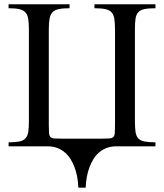

<svg xmlns="http://www.w3.org/2000/svg" viewBox="-20 -682 765 895"><path d="M523.4 0Q496.1 0 475.6 8.3Q455.1 16.6 439.9 30.3Q424.8 43.9 414.6 61.3Q404.3 78.6 397.5 96.7Q381.3 139.2 379.4 192.9H345.2Q343.3 139.2 327.1 96.7Q320.3 78.6 309.8 61.3Q299.3 43.9 284.2 30.3Q269 16.6 248.5 8.3Q228 0 201.2 0H20V-18.6Q51.8 -18.6 70.6 -22.5Q89.4 -26.4 99.1 -37.4Q108.9 -48.3 111.8 -67.6Q114.7 -86.9 114.7 -117.7V-544.4Q114.7 -574.7 111.6 -594Q108.4 -613.3 98.4 -624.3Q88.4 -635.3 69.8 -639.4Q51.3 -643.6 20 -643.6V-662.1H304.2V-643.6Q272.9 -643.6 253.9 -639.6Q234.9 -635.7 224.6 -624.8Q214.4 -613.8 210.9 -594.5Q207.5 -575.2 207.5 -544.4V-98.1Q207.5 -74.7 208.5 -62Q209.5 -49.3 215.3 -43.5Q221.2 -37.6 233.9 -36.6Q246.6 -35.6 270 -35.6H453.6Q477.1 -35.6 489.7 -36.6Q502.4 -37.6 508.3 -43.5Q514.2 -49.3 515.1 -62Q516.1 -74.7 516.1 -98.1V-544.4Q516.1 -575.2 512.9 -594.5Q509.8 -613.8 499.8 -624.8Q489.7 -635.7 470.7 -639.6Q451.7 -643.6 420.4 -643.6V-662.1H704.6V-643.6Q672.4 -643.6 653.3 -639.6Q634.3 -635.7 624.5 -625Q614.7 -614.3 611.8 -595Q608.9 -575.7 608.9 -544.4V-117.7Q608.9 -86.4 611.8 -67.1Q614.7 -47.9 624.5 -37.1Q634.3 -26.4 653.3 -22.5Q672.4 -18.6 704.6 -18.6V0Z"/></svg>

Font: Doulos SIL
Style: Regular
Weight: 400
Designer: Walt Agee, Victor Gaultney, Peter Martin, Debbi Hosken
Foundry: SIL International
Version: Version 4.110; 2011; Maintenance release